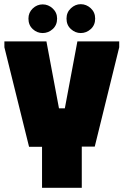

<svg xmlns="http://www.w3.org/2000/svg" viewBox="-20 -898 591 918"><path d="M1 -700H202L262 -380H290L350 -700H550V-672L433 -197H371V0H181V-196H119L1 -672ZM184 -740Q157 -740 136.5 -759Q116 -778 116 -809Q116 -838 136.5 -857.5Q157 -877 184 -877Q211 -877 232 -857.5Q253 -838 253 -809Q253 -778 232 -759Q211 -740 184 -740ZM366 -740Q340 -740 319 -759Q298 -778 298 -809Q298 -839 319 -858.5Q340 -878 366 -878Q393 -878 414 -858.5Q435 -839 435 -809Q435 -778 414 -759Q393 -740 366 -740Z"/></svg>

Font: Phudu Light Black
Style: Regular
Weight: 900
Version: Version 1.005;gftools[0.9.23]